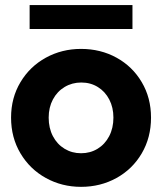

<svg xmlns="http://www.w3.org/2000/svg" viewBox="-20 -725 636 753"><path d="M23.4 -263.7Q23.4 -341.3 60.3 -402.8Q97.2 -464.4 159.9 -498.8Q222.7 -533.2 297.9 -533.2Q374.5 -533.2 437 -498.8Q499.5 -464.4 535.9 -402.8Q572.3 -341.3 572.3 -263.7Q572.3 -185.5 535.9 -123.5Q499.5 -61.5 436.8 -26.9Q374 7.8 297.9 7.8Q222.7 7.8 159.9 -26.9Q97.2 -61.5 60.3 -123.5Q23.4 -185.5 23.4 -263.7ZM424.8 -263.7Q424.8 -303.2 408.7 -334.5Q392.6 -365.7 364 -383.5Q335.4 -401.4 298.8 -401.4Q262.7 -401.4 233.4 -383.8Q204.1 -366.2 187.5 -335Q170.9 -303.7 170.9 -263.7Q170.9 -222.7 187.5 -190.9Q204.1 -159.2 233.2 -141.6Q262.2 -124 297.9 -124Q334 -124 362.8 -141.6Q391.6 -159.2 408.2 -190.9Q424.8 -222.7 424.8 -263.7ZM96.2 -705.1H499.5V-611.3H96.2Z"/></svg>

Font: Reddit Sans Vanilla ExtraBold
Style: Regular
Weight: 800
Designer: Stephen Hutchings
Foundry: Reddit
Version: Version 1.013